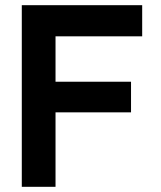

<svg xmlns="http://www.w3.org/2000/svg" viewBox="-20 -720 620 740"><path d="M64 0V-700H528V-580H194V-405H485V-287H194V0Z"/></svg>

Font: Our Lexend Medium
Style: Regular
Weight: 500
Designer: Bonnie Shaver-Troup, Thomas Jockin
Foundry: Lexend
Version: Version 1.007